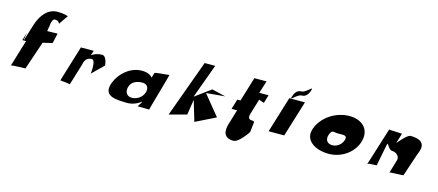

<svg xmlns="http://www.w3.org/2000/svg" viewBox="-53 -1305 4254 1864"><g transform="rotate(15 2074.0 -373.0)"><path d="M97 -385 114 -485 88 -403H126L45 -136C47 -142 183 -145 189 -145L285 -429L380 -451L403 -552C398 -552 304 -551 300 -550C296 -549 315 -625 309 -620C319 -669 329 -684 360 -675C382 -675 391 -648 391 -648L455 -741C455 -741 418 -757 350 -757C254 -757 188 -680 153 -567Z M546 -121C546 -121 650 -111 644 -106L710 -322C713 -332 719 -400 788 -400C832 -400 814 -260 814 -260L928 -372C928 -372 923 -466 873 -466C799 -466 741 -414 747 -419C753 -424 758 -427 766 -427C767 -427 785 -482 786 -482L656 -481Z M1027 -205C994 -83 1112 -79 1224 -77C1276 -75 1329 -97 1366 -126L1364 -115L1335 -72C1335 -72 1456 -71 1452 -69C1448 -67 1561 -450 1555 -446C1549 -442 1413 -435 1410 -426L1395 -376C1372 -404 1333 -418 1281 -416C1168 -414 1061 -320 1027 -205ZM1199 -233C1217 -290 1275 -306 1323 -306C1369 -306 1395 -270 1377 -219C1359 -169 1310 -137 1259 -137C1205 -137 1183 -180 1199 -233Z M2133 -385 1994 -418 1836 -302 1962 -646H1856L1647 -72L1822 -119L1846 -273L1907 -68L2108 -167L1944 -368Z M2286 -385H2254L2223 -284H2279L2234 -136C2213 -68 2214 11 2320 11C2375 11 2456 -113 2456 -113L2468 -220C2468 -220 2454 -227 2437 -227C2416 -227 2400 -245 2411 -281L2459 -439L2511 -421L2536 -504H2443L2482 -629H2360Z M2835 -623C2791 -623 2769 -588 2756 -544C2743 -500 2803 -585 2847 -585C2891 -585 2913 -619 2926 -663C2939 -707 2879 -623 2835 -623ZM2738 -529H2895L2784 -167H2627Z M3034 -299C2991 -174 3116 -104 3251 -106C3380 -108 3498 -194 3528 -313C3559 -433 3477 -515 3344 -513C3209 -511 3076 -423 3034 -299ZM3201 -290C3221 -343 3236 -320 3288 -320C3338 -320 3380 -329 3364 -276C3349 -227 3302 -193 3253 -196C3202 -199 3181 -237 3201 -290Z M3634 -108C3632 -116 3726 -119 3726 -119L3769 -337C3777 -376 3794 -293 3834 -293C3877 -293 3916 -256 3904 -218L3864 -84C3865 -88 3999 -90 4002 -93C4005 -96 4086 -351 4090 -351C4131 -458 4046 -480 3972 -480C3930 -480 3859 -375 3820 -345H3843L3884 -478C3885 -481 3753 -483 3753 -486C3753 -486 3635 -106 3634 -108Z"/></g></svg>

Font: Drag You Down
Style: Regular
Weight: 400
Designer: Robert Jablonski
Foundry: Cannot Into Space Fonts
Version: Version 0.97